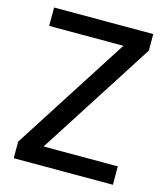

<svg xmlns="http://www.w3.org/2000/svg" viewBox="-110 -822 785 907"><g transform="rotate(15 282.0 -368.5)"><path d="M42 -81 405 -647H42V-737H527V-656L164 -90H527V0H42Z"/></g></svg>

Font: Exo Medium
Style: Regular
Weight: 500
Designer: Natanael Gama
Foundry: Natanael Gama
Version: Version 1.500; ttfautohint (v1.6)